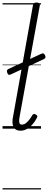

<svg xmlns="http://www.w3.org/2000/svg" viewBox="-20 -1014 379 1513"><path d="M141 16Q102 16 86.5 -13.5Q71 -43 84 -101L240 -974Q242 -985 248.5 -989.5Q255 -994 268 -994Q283 -994 289.5 -988.5Q296 -983 294 -972L135 -97Q129 -67 132 -49.5Q135 -32 152 -32Q168 -32 182 -42Q196 -52 209.5 -69Q223 -86 235 -107Q241 -115 247 -116Q253 -117 261 -112Q271 -107 273.5 -100.5Q276 -94 272 -88Q258 -59 237.5 -35.5Q217 -12 192.5 2Q168 16 141 16ZM64 -427Q53 -422 47 -425.5Q41 -429 37 -441Q33 -452 35 -459Q37 -466 48 -471L307 -591Q318 -595 324 -592Q330 -589 335 -578Q340 -567 338 -560Q336 -553 325 -548ZM0 469H303V479H0ZM0 -20H303V0H0ZM0 -505H303V-500H0ZM0 -989H303V-979H0Z"/></svg>

Font: Playwrite DE VA Guides
Style: Regular
Weight: 400
Designer: Veronika Burian, José Scaglione
Foundry: TypeTogether
Version: Version 1.003